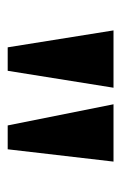

<svg xmlns="http://www.w3.org/2000/svg" viewBox="72 -826 315 499"><g transform="rotate(90 229.5 -576.5)"><path d="M306 -439 251 -714H400L368 -439ZM103 -439 59 -714H208L164 -439Z"/></g></svg>

Font: Noto Serif Khmer ExtraCondensed ExtraBold
Style: Regular
Weight: 800
Width: 2
Designer: Danh Hong and the Monotype Design Team
Foundry: Monotype Imaging Inc.
Version: Version 2.004; ttfautohint (v1.8.4.7-5d5b)